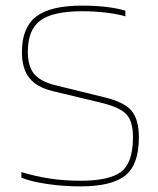

<svg xmlns="http://www.w3.org/2000/svg" viewBox="-20 -657 561 683"><path d="M342 -291 167 -333Q110 -347 84 -380Q58 -413 58 -472Q58 -559 108.5 -598Q159 -637 272 -637Q318 -637 357 -632.5Q396 -628 426 -619V-599Q394 -608 354 -612.5Q314 -617 272 -617Q168 -617 123.5 -584Q79 -551 79 -473Q79 -421 101.5 -394Q124 -367 176 -354L351 -311Q422 -294 448 -263Q474 -232 474 -168Q474 -71 425.5 -32.5Q377 6 266 6Q205 6 147.5 -2.5Q90 -11 56 -25V-45Q108 -29 159.5 -21.5Q211 -14 266 -14Q369 -14 411 -46Q453 -78 453 -169Q453 -225 430 -250Q407 -275 342 -291Z"/></svg>

Font: Blinker Thin
Style: Regular
Weight: 100
Designer: Juergen Huber
Foundry: supertype
Version: Version 1.017;hotconv 1.0.117;makeotfexe 2.5.65602